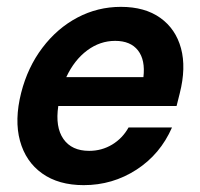

<svg xmlns="http://www.w3.org/2000/svg" viewBox="-20 -530 582 560"><path d="M224.2 10Q150.8 10 102.9 -24.2Q55 -58.3 38.3 -119.2Q21.7 -180 41.7 -259.2Q60.8 -334.2 103.8 -390.8Q146.7 -447.5 205.8 -478.8Q265 -510 332.5 -510Q402.5 -510 447.5 -477.9Q492.5 -445.8 507.9 -389.2Q523.3 -332.5 504.2 -257.5L495 -220.8H150Q140.8 -159.2 165 -124.6Q189.2 -90 240 -90Q276.7 -90 307.1 -108.3Q337.5 -126.7 355 -158.3H481.7Q447.5 -80 377.9 -35Q308.3 10 224.2 10ZM173.3 -305H398.3Q404.2 -355 382.5 -382.9Q360.8 -410.8 315.8 -410.8Q271.7 -410.8 234.2 -382.9Q196.7 -355 173.3 -305Z"/></svg>

Font: Funnel Sans SemiBold
Style: Italic
Weight: 600
Italic angle: -14.036°
Designer: NORD ID, Kristian Moeller
Foundry: Dicotype
Version: Version 1.000